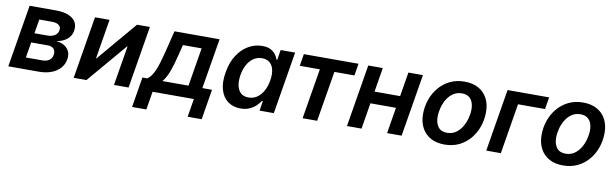

<svg xmlns="http://www.w3.org/2000/svg" viewBox="-45 -1018 5279 1645"><g transform="rotate(10 2594.5 -196.0)"><path d="M21 0 110.8 -542.5H338.9Q436 -542.5 485.6 -503.9Q535.2 -465.3 523.4 -396.5Q516.1 -351.6 481 -322.8Q445.8 -293.9 389.2 -283.7Q430.7 -280.3 459.7 -262Q488.8 -243.7 502 -214.6Q515.1 -185.5 508.8 -147.9Q501.5 -102.5 472.2 -69.3Q442.9 -36.1 395.5 -18.1Q348.1 0 284.7 0ZM156.2 -100.6H300.8Q335 -100.6 358.4 -116.7Q381.8 -132.8 387.2 -163.1Q392.6 -195.8 376 -215.6Q359.4 -235.4 323.2 -235.4H178.7ZM192.4 -317.9H304.2Q343.3 -317.9 368.9 -334.2Q394.5 -350.6 399.4 -380.4Q404.3 -409.2 383.5 -425Q362.8 -440.9 322.3 -440.9H212.9Z M1067.4 0H940.4L997.6 -344.2H993.2L700.7 0H589.8L679.7 -542.5H806.2L749.5 -198.7H753.9L1045.4 -542.5H1157.2Z M1126 158.7 1169.4 -105H1212.4Q1231.9 -118.7 1247.6 -141.4Q1263.2 -164.1 1276.1 -195.3Q1289.1 -226.6 1300.5 -265.6Q1312 -304.7 1323.7 -350.6L1371.1 -542.5H1763.7L1690.9 -105H1774.9L1731.4 158.7H1609.4L1635.3 0H1276.4L1250 158.7ZM1343.3 -105H1570.3L1625.5 -439H1462.9L1440.9 -350.6Q1419.9 -264.2 1397.7 -203.4Q1375.5 -142.6 1343.3 -105Z M2041.5 10.3Q1977.1 10.3 1931.6 -23.2Q1886.2 -56.6 1867.4 -119.4Q1848.6 -182.1 1863.3 -270.5Q1877.9 -360.4 1918.2 -422.6Q1958.5 -484.9 2014.9 -517.3Q2071.3 -549.8 2134.8 -549.8Q2181.2 -549.8 2209.5 -534.4Q2237.8 -519 2252.9 -496.8Q2268.1 -474.6 2274.9 -454.1H2280.3L2294.9 -542.5H2420.9L2331.1 0H2207L2220.7 -85.4H2213.4Q2199.2 -64 2176.3 -42Q2153.3 -20 2120.4 -4.9Q2087.4 10.3 2041.5 10.3ZM2093.3 -94.2Q2135.3 -94.2 2167.7 -116.7Q2200.2 -139.2 2221.9 -178.7Q2243.7 -218.3 2252.4 -271Q2261.2 -324.2 2252.4 -363.3Q2243.7 -402.3 2218.3 -424.1Q2192.9 -445.8 2151.4 -445.8Q2108.9 -445.8 2076.2 -423.1Q2043.5 -400.4 2022.2 -361.1Q2001 -321.8 1992.7 -271Q1984.4 -219.7 1992.7 -179.7Q2001 -139.6 2026.1 -116.9Q2051.3 -94.2 2093.3 -94.2Z M2581.5 0 2654.3 -438H2479.5L2496.6 -542.5H2972.2L2955.1 -438H2780.8L2708 0Z M3404.8 -331.5 3387.2 -226.6H3097.2L3114.7 -331.5ZM3183.6 -542.5 3094.2 0H2967.3L3057.1 -542.5ZM3532.7 -542.5 3442.9 0H3316.4L3406.2 -542.5Z M3816.4 11.2Q3745.6 11.2 3695.3 -16.8Q3645 -44.9 3618.2 -95.7Q3591.3 -146.5 3591.3 -214.4Q3591.3 -279.8 3612.1 -339.8Q3632.8 -399.9 3672.4 -447.3Q3711.9 -494.6 3768.1 -522.2Q3824.2 -549.8 3895 -549.8Q3965.8 -549.8 4016.1 -522Q4066.4 -494.1 4093.3 -443.4Q4120.1 -392.6 4120.1 -324.2Q4120.1 -258.3 4099.4 -198.2Q4078.6 -138.2 4039.1 -90.8Q3999.5 -43.5 3943.4 -16.1Q3887.2 11.2 3816.4 11.2ZM3820.8 -91.8Q3864.3 -91.8 3896.7 -114Q3929.2 -136.2 3950.4 -171.4Q3971.7 -206.5 3982.4 -247.6Q3993.2 -288.6 3993.2 -326.2Q3993.2 -361.8 3981.9 -388.9Q3970.7 -416 3948 -431.4Q3925.3 -446.8 3890.1 -446.8Q3847.2 -446.8 3814.7 -425Q3782.2 -403.3 3760.7 -367.9Q3739.3 -332.5 3728.8 -291.7Q3718.3 -251 3718.3 -212.4Q3718.3 -159.2 3743.4 -125.5Q3768.6 -91.8 3820.8 -91.8Z M4630.4 -542.5 4613.3 -438H4378.4L4306.2 0H4179.2L4269 -542.5Z M4847.7 11.2Q4776.9 11.2 4726.6 -16.8Q4676.3 -44.9 4649.4 -95.7Q4622.6 -146.5 4622.6 -214.4Q4622.6 -279.8 4643.3 -339.8Q4664.1 -399.9 4703.6 -447.3Q4743.2 -494.6 4799.3 -522.2Q4855.5 -549.8 4926.3 -549.8Q4997.1 -549.8 5047.4 -522Q5097.7 -494.1 5124.5 -443.4Q5151.4 -392.6 5151.4 -324.2Q5151.4 -258.3 5130.6 -198.2Q5109.9 -138.2 5070.3 -90.8Q5030.8 -43.5 4974.6 -16.1Q4918.5 11.2 4847.7 11.2ZM4852.1 -91.8Q4895.5 -91.8 4928 -114Q4960.4 -136.2 4981.7 -171.4Q5002.9 -206.5 5013.7 -247.6Q5024.4 -288.6 5024.4 -326.2Q5024.4 -361.8 5013.2 -388.9Q5002 -416 4979.2 -431.4Q4956.5 -446.8 4921.4 -446.8Q4878.4 -446.8 4845.9 -425Q4813.5 -403.3 4792 -367.9Q4770.5 -332.5 4760 -291.7Q4749.5 -251 4749.5 -212.4Q4749.5 -159.2 4774.7 -125.5Q4799.8 -91.8 4852.1 -91.8Z"/></g></svg>

Font: Inter 16pt SemiBold
Style: Italic
Weight: 600
Italic angle: -9.3988°
Version: Version 4.001;git-66647c0bb